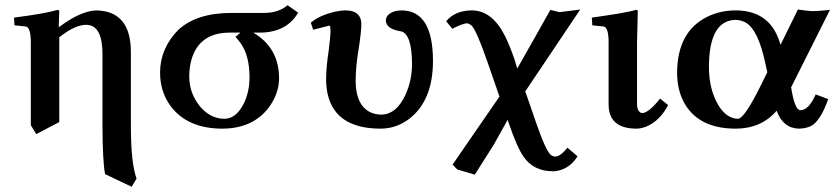

<svg xmlns="http://www.w3.org/2000/svg" viewBox="-20 -485 3238 742"><path d="M209 -380.9Q290 -441.9 351.1 -444.8Q485.4 -442.9 485.8 -284.2V0Q485.8 146.5 507.8 205.1L488.8 236.8L386.2 188Q376.5 141.1 376 0V-276.9Q376 -374 328.1 -387.2Q321.3 -388.7 314.9 -389.2Q273.4 -389.2 221.2 -350.1Q215.3 -345.7 209 -340.8V-13.2L120.1 33.2L99.1 -1V-320.8Q99.1 -378.9 79.6 -382.8Q77.6 -382.8 77.1 -382.8L36.1 -387.2L34.2 -417Q156.2 -432.6 202.1 -446.8Q207.5 -445.8 209 -443.8L207 -380.9Z M846.7 -25.9Q892.6 -25.9 922.4 -85.4Q944.3 -130.4 944.3 -187Q944.3 -269 910.2 -317.9Q900.4 -331.1 889.6 -342.8Q891.6 -343.8 893.6 -345.5Q895.5 -347.2 897.5 -349.1Q899.4 -351.1 901.4 -352.5Q903.3 -354 905 -355Q906.7 -356 907.2 -357.4L907.7 -358.9H867.7Q750 -358.9 719.7 -253.9Q711.4 -223.6 711.4 -189Q711.4 -124.5 753.4 -73.2Q793 -26.4 846.7 -25.9ZM668.5 -369.1Q739.3 -434.6 872.6 -435.1H1002.4Q1056.6 -435.5 1091.3 -464.8L1132.3 -436Q1087.4 -359.4 984.4 -358.9H958.5Q1053.2 -303.7 1058.1 -194.8Q1058.1 -189 1058.6 -184.1Q1058.6 -121.1 1015.6 -65.4Q954.6 11.2 840.3 12.2Q703.1 12.2 638.2 -76.7Q598.6 -131.3 598.6 -205.1Q599.1 -297.9 668.5 -369.1Z M1653.3 -250Q1653.3 -97.7 1563 -26.9Q1513.2 11.7 1452.1 12.2Q1277.3 12.2 1246.6 -120.1Q1240.7 -146 1240.2 -174.8Q1240.2 -225.6 1250.5 -291Q1257.3 -349.6 1257.3 -360.8Q1257.3 -384.8 1253.4 -386.2L1190.4 -370.1L1181.2 -397Q1210.9 -424.3 1273.4 -439.5Q1296.9 -444.8 1315.4 -444.8Q1366.7 -444.8 1375 -406.2Q1376 -399.9 1376.5 -394Q1376.5 -361.8 1366.2 -296.9Q1354.5 -228 1354.5 -171.9Q1354.5 -82 1408.2 -52.7Q1428.2 -42.5 1452.1 -42Q1512.7 -42 1548.3 -121.6Q1572.3 -175.8 1572.3 -237.8Q1571.8 -352.5 1530.3 -363.8Q1472.7 -372.6 1471.2 -404.8Q1471.2 -429.2 1502.4 -440.4Q1516.6 -444.8 1533.2 -444.8Q1652.8 -443.4 1653.3 -250Z M1863.3 -247.1Q1822.3 -364.7 1803.7 -384.8Q1793.5 -394.5 1784.2 -395Q1767.6 -394 1728 -374L1704.1 -402.8Q1738.3 -444.3 1803.2 -444.8Q1880.9 -444.8 1930.2 -348.6Q1948.7 -312 1968.3 -255.9Q1972.2 -242.2 1973.6 -237.8Q1975.1 -233.4 1978.5 -222.2Q1979 -220.7 1979 -220.2Q2002 -261.2 2049.8 -345.2Q2088.9 -414.1 2106.9 -446.8L2142.1 -438Q2185.5 -443.8 2222.2 -448.2L2143.1 -330.1L2007.3 -127.9L2010.3 -130.9Q2016.6 -111.8 2030.3 -73.2Q2043.9 -33.7 2050.3 -15.1Q2089.8 100.1 2109.9 114.7Q2117.7 119.6 2127 120.1Q2146.5 118.7 2172.9 85.9L2211.9 119.1Q2182.1 167 2130.9 175.8Q2122.6 177.2 2116.2 176.8Q2042 176.8 2002.9 120.1Q1977.1 82 1946.3 -8.8L1941.9 -22L1888.2 74.2L1814.9 189.9L1747.1 169.9L1729 150.9L1739.3 136.2L1910.2 -111.8Q1902.3 -134.3 1886.7 -179.7Q1871.1 -225.1 1863.3 -247.1Z M2332 -320.8Q2332 -377.4 2314 -382.3Q2311.5 -382.8 2310.1 -382.8L2269 -387.2L2267.1 -417Q2400.9 -435.5 2438 -446.8Q2443.8 -445.8 2444.8 -443.8Q2444.8 -442.4 2441.9 -321.3V-83Q2441.9 -55.2 2458 -48.8Q2460.4 -48.3 2461.9 -47.9Q2487.8 -49.3 2530.8 -104L2562 -79.1Q2531.7 -20 2480.5 2.9Q2460 11.7 2440.9 12.2Q2338.9 12.2 2332.5 -69.8Q2332 -76.7 2332 -83Z M2945.3 -206.1 2937.5 -241.2Q2909.7 -372.1 2859.9 -398.9Q2842.3 -407.7 2822.8 -408.2Q2720.2 -406.2 2719.7 -226.1Q2719.7 -138.2 2757.8 -75.7Q2789.1 -26.9 2831.5 -25.9Q2856.9 -25.9 2923.3 -161.1Q2927.7 -169.9 2932.6 -180.2ZM2822.8 -444.8Q2942.4 -444.8 2985.4 -343.3Q2991.7 -328.1 2996.6 -312L3063.5 -448.2Q3102.1 -442.4 3120.6 -441.9Q3140.1 -441.9 3187.5 -446.8L3035.6 -144L3037.6 -146Q3051.3 -60.1 3072.8 -59.1Q3105 -59.1 3131.3 -117.7Q3132.3 -119.6 3132.3 -120.1L3180.7 -102.1Q3150.9 -17.6 3114.3 2Q3094.2 11.7 3067.4 12.2Q3006.3 10.7 2981.4 -57.1Q2922.4 11.7 2823.7 12.2Q2676.3 12.2 2621.6 -92.3Q2597.2 -140.1 2596.7 -202.1Q2596.7 -364.3 2715.8 -421.4Q2765.1 -444.8 2822.8 -444.8Z"/></svg>

Font: Linux Libertine O
Style: Semibold
Weight: 700
Designer: Philipp H. Poll
Foundry: Philipp H. Poll
Version: Version 5.0.0